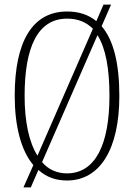

<svg xmlns="http://www.w3.org/2000/svg" viewBox="-20 -775 583 835"><path d="M125 -57 82 40H114L147 -36C180 -6 221 10 271 10C416 10 499 -128 499 -358C499 -501 473 -602 422 -661L463 -755H430L399 -683C365 -711 323 -725 272 -725C120 -725 44 -593 44 -359C44 -227 71 -121 125 -57ZM384 -650 143 -98C106 -156 87 -247 87 -358C87 -570 144 -694 272 -694C320 -694 356 -678 384 -650ZM271 -21C227 -21 190 -38 163 -70L404 -622C440 -565 456 -475 456 -358C456 -149 396 -21 271 -21Z"/></svg>

Font: Noto Serif Devanagari ExtraCondensed ExtraLight
Style: Regular
Weight: 200
Width: 2
Designer: Universal Thirst, Indian Type Foundry and the Monotype Design Team
Foundry: Monotype Imaging Inc.
Version: Version 2.004